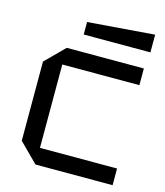

<svg xmlns="http://www.w3.org/2000/svg" viewBox="-109 -808 763 890"><g transform="rotate(15 272.5 -362.5)"><path d="M55 -90V-470L145 -560H515V-480H145V-80H515V0H145ZM205 -640V-700L525 -725V-640Z"/></g></svg>

Font: Tektur
Style: Regular
Weight: 400
Designer: Adam Jagosz
Foundry: Adam Jagosz
Version: Version 1.005;gftools[0.9.30]